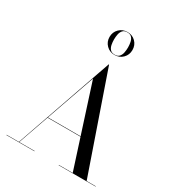

<svg xmlns="http://www.w3.org/2000/svg" viewBox="-233 -1163 1204 1307"><g transform="rotate(30 369.0 -510.0)"><path d="M201 -242.5V-245.5H519.5V-242.5ZM384 -765 648 -2.5H719.5V0H429.5V-2.5H538.5L337 -628L118 -2.5H239V0H19V-2.5H115.5L381 -765ZM382.5 -840Q344.5 -840 318.5 -866Q292.5 -892 292.5 -930Q292.5 -968.5 318.5 -994.2Q344.5 -1020 382.5 -1020Q421 -1020 446.8 -994.2Q472.5 -968.5 472.5 -930Q472.5 -892 446.8 -866Q421 -840 382.5 -840ZM382.5 -842.5Q406 -842.5 417.8 -855.8Q429.5 -869 433.5 -889Q437.5 -909 437.5 -930Q437.5 -951 433.5 -971Q429.5 -991 417.8 -1004.2Q406 -1017.5 382.5 -1017.5Q359 -1017.5 347.2 -1004.2Q335.5 -991 331.5 -971Q327.5 -951 327.5 -930Q327.5 -909 331.5 -889Q335.5 -869 347.2 -855.8Q359 -842.5 382.5 -842.5Z"/></g></svg>

Font: Bodoni Moda 72pt
Style: Regular
Weight: 400
Designer: Owen Earl
Foundry: indestructible type
Version: Version 2.005